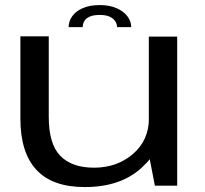

<svg xmlns="http://www.w3.org/2000/svg" viewBox="-20 -733 808 758"><path d="M591.5 0H679.5V-588.5H567.5V-123.5ZM172.5 -589.5H60.5V-264.5Q60.5 -130.5 123.8 -62.5Q187 5.5 314.5 5.5Q457 5.5 540 -71.5Q623 -148.5 623 -227.5L568 -266.5Q568 -179.5 505 -125.2Q442 -71 351.5 -71Q263.5 -71 218 -117.8Q172.5 -164.5 172.5 -271.5ZM374.5 -713Q334.5 -713 307 -701Q279.5 -689 265.2 -669Q251 -649 251 -626H306.5Q306.5 -638.5 312.8 -649.5Q319 -660.5 333.8 -667.2Q348.5 -674 374.5 -674Q398 -674 412.8 -667.2Q427.5 -660.5 434.8 -649.5Q442 -638.5 442 -626H498Q498 -649 482.8 -669Q467.5 -689 439.5 -701Q411.5 -713 374.5 -713Z"/></svg>

Font: Anybody Expanded
Style: Regular
Weight: 400
Width: 7
Version: Version 1.113;gftools[0.9.25]